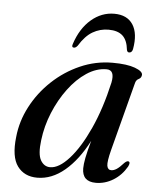

<svg xmlns="http://www.w3.org/2000/svg" viewBox="-49 -687 602 739"><g transform="rotate(5 252.0 -318.0)"><path d="M396.5 -122Q384.5 -75.5 387.2 -59.8Q390 -44 403.5 -44Q413 -44 424 -51Q435 -58 451.5 -76.5Q461.5 -86 467.5 -83.5Q475.5 -80 467 -63.5Q447.5 -29.5 415.8 -10Q384 9.5 348.5 9.5Q295.5 9.5 295.5 -42Q295.5 -57.5 300.2 -82.2Q305 -107 317 -150Q278 -74.5 228 -32.5Q178 9.5 122 9.5Q72 9.5 45.5 -26.5Q19 -62.5 28 -140Q34 -201 63.8 -257.8Q93.5 -314.5 141 -359.2Q188.5 -404 248 -430.2Q307.5 -456.5 373 -456.5Q429 -456.5 459.8 -445Q490.5 -433.5 489.5 -419.5Q488.5 -408 478.5 -403.2Q468.5 -398.5 465.5 -386.5ZM125 -136Q118 -81.5 131.2 -58.2Q144.5 -35 168 -35Q202 -35 241.5 -78.8Q281 -122.5 316.5 -200.2Q352 -278 375 -380Q385 -429.5 352 -429.5Q313 -429.5 275.2 -404.5Q237.5 -379.5 206 -337.2Q174.5 -295 153 -242.8Q131.5 -190.5 125 -136ZM346.5 -582Q313.5 -582 285.2 -565.5Q257 -549 233.5 -510.5Q226.5 -501.5 219.5 -501.5Q209 -501.5 214 -515.5Q234 -576.5 274 -610.8Q314 -645 363 -645Q413 -645 435.2 -610.8Q457.5 -576.5 446.5 -515.5Q443.5 -501.5 432.5 -501.5Q425.5 -501.5 423.5 -510.5Q419.5 -548 400.8 -565Q382 -582 346.5 -582Z"/></g></svg>

Font: Fraunces 72pt S000
Style: Italic
Weight: 400
Italic angle: -16°
Version: Version 1.000; ttfautohint (v1.8.3)